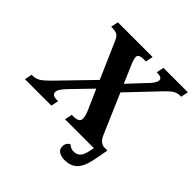

<svg xmlns="http://www.w3.org/2000/svg" viewBox="-270 -906 1294 1294"><g transform="rotate(45 377.5 -258.5)"><path d="M533 197Q500 197 478 183.5Q456 170 456 142Q456 109 484 93Q495 102 507 107.5Q519 113 535 113Q564 113 581.5 95.5Q599 78 607 39L615 0H340L351 -53H366Q423 -53 423 -88Q423 -102 418 -119.5Q413 -137 404 -157L343 -295L203 -150Q185 -131 174 -114Q163 -97 163 -83Q163 -69 174 -61Q185 -53 218 -53H221L210 0H-42L-31 -53H-21Q9 -53 33.5 -69Q58 -85 97 -125L318 -353L206 -610Q192 -644 174.5 -652.5Q157 -661 128 -661H119L130 -714H461L450 -661H427Q380 -661 380 -633Q380 -615 398 -573L451 -449L569 -575Q583 -589 593.5 -606Q604 -623 604 -636Q604 -661 556 -661H553L564 -714H797L786 -661H777Q748 -661 725 -646Q702 -631 664 -590L476 -392L599 -106Q611 -78 628 -65.5Q645 -53 662 -53H691L673 45Q657 130 623 163.5Q589 197 533 197Z"/></g></svg>

Font: Noto Serif
Style: Bold Italic
Weight: 700
Italic angle: -12°
Designer: Monotype Design Team
Foundry: Monotype Imaging Inc.
Version: Version 2.013